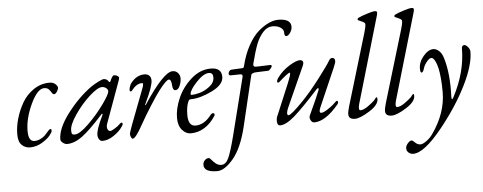

<svg xmlns="http://www.w3.org/2000/svg" viewBox="-59 -865 3299 1312"><g transform="rotate(-5 1590.5 -209.5)"><path d="M317 -333Q308 -333 301.5 -344.5Q295 -356 284 -368Q273 -380 252 -380Q206 -380 160 -282Q114 -184 114 -98Q114 -26 155 -26Q177 -26 197 -36Q217 -46 228 -57Q239 -68 257 -89Q264 -98 274 -98Q278 -98 278 -84Q278 -76 260 -53.5Q242 -31 203.5 -8Q165 15 122 15Q88 15 64.5 -8.5Q41 -32 42 -84Q42 -132 57.5 -187Q73 -242 102.5 -294Q132 -346 182 -380Q232 -414 292 -414Q317 -414 332 -400Q347 -386 347 -375Q347 -364 337 -348.5Q327 -333 317 -333Z M618 14Q604 14 595.5 0.5Q587 -13 587 -30Q587 -66 629 -153Q639 -173 631 -171Q629 -171 627 -168Q534 -65 480 -25.5Q426 14 375 14Q362 14 347 2.5Q332 -9 332 -21Q332 -97 408 -197Q484 -297 574 -362Q596 -377 624.5 -391.5Q653 -406 663 -406Q684 -406 696 -387Q702 -377 708 -388Q724 -426 735 -426Q748 -426 758.5 -419.5Q769 -413 769 -406Q769 -400 762 -381L659 -97Q653 -78 659 -63.5Q665 -49 678 -49Q686 -49 709.5 -63.5Q733 -78 742 -88Q747 -95 755 -98.5Q763 -102 766 -90Q766 -83 756 -70Q737 -41 697 -13.5Q657 14 618 14ZM647 -353Q616 -353 559 -301Q502 -249 456.5 -182Q411 -115 411 -77Q411 -57 415.5 -51.5Q420 -46 434 -46Q467 -46 529 -106.5Q591 -167 639 -234Q687 -301 687 -321Q687 -334 674 -343.5Q661 -353 647 -353Z M1038 -298Q1014 -267 970.5 -198.5Q927 -130 898 -78Q846 17 826 17Q819 17 814 5Q809 -7 809 -17Q809 -24 831 -84L918 -312Q923 -324 925 -331.5Q927 -339 928 -345Q929 -351 927 -353.5Q925 -356 920 -356Q883 -356 848 -310Q844 -305 839 -306Q834 -307 833 -314Q832 -323 837.5 -339.5Q843 -356 850 -364Q889 -414 943 -414Q964 -414 976 -402Q988 -390 988 -369Q988 -328 932 -212Q928 -205 930.5 -203.5Q933 -202 936 -208Q1075 -419 1137 -419Q1159 -419 1173 -403Q1187 -387 1187 -366Q1187 -341 1175.5 -314.5Q1164 -288 1145 -288Q1127 -288 1125 -323Q1123 -364 1106 -364Q1089 -364 1038 -298Z M1224 15Q1191 15 1165 -15Q1139 -45 1139 -98Q1139 -161 1170 -232.5Q1201 -304 1262.5 -359Q1324 -414 1398 -414Q1472 -414 1472 -351Q1472 -297 1389.5 -257Q1307 -217 1243 -217Q1233 -217 1228 -207Q1211 -171 1211 -112Q1211 -35 1261 -35Q1321 -35 1369 -98Q1377 -109 1387 -109Q1397 -109 1397 -99Q1397 -94 1395 -91Q1364 -41 1320 -13Q1276 15 1224 15ZM1383 -385Q1345 -385 1295.5 -331.5Q1246 -278 1246 -252Q1246 -246 1253 -246Q1274 -246 1308 -255Q1342 -264 1376.5 -290.5Q1411 -317 1411 -353Q1411 -385 1383 -385Z M1414 248Q1444 248 1463 207.5Q1482 167 1510 58Q1607 -324 1610 -339Q1614 -357 1596 -357L1530 -356Q1517 -356 1517 -368Q1517 -377 1523 -385Q1529 -393 1536 -394L1615 -398Q1623 -398 1626 -411Q1645 -490 1678.5 -550.5Q1712 -611 1749.5 -643Q1787 -675 1821.5 -690.5Q1856 -706 1886 -706Q1973 -706 1973 -651Q1973 -631 1959.5 -610.5Q1946 -590 1931 -590Q1919 -590 1919 -618Q1919 -636 1898 -650.5Q1877 -665 1842 -665Q1806 -664 1778 -632.5Q1750 -601 1732 -557Q1712 -505 1691 -422Q1690 -419 1690 -414Q1690 -400 1706 -400Q1721 -400 1738 -400.5Q1755 -401 1776 -402Q1797 -403 1808 -403Q1810 -403 1812.5 -400.5Q1815 -398 1815 -396Q1815 -389 1804.5 -377Q1794 -365 1789 -365L1709 -362Q1690 -362 1681 -357Q1672 -352 1672 -350.5Q1672 -349 1668 -336L1588 0Q1553 145 1493 216.5Q1433 288 1382 288Q1291 288 1291 238Q1291 220 1303 207Q1315 194 1330 194Q1338 194 1348.5 207.5Q1359 221 1375.5 234.5Q1392 248 1414 248Z M2045 -36Q2106 -167 2119 -203Q2123 -214 2118 -216Q2113 -218 2107 -211Q1994 -87 1935.5 -36.5Q1877 14 1837 14Q1819 14 1817 -11Q1815 -36 1825 -55L1915 -270Q1918 -278 1920 -283Q1922 -288 1925.5 -297.5Q1929 -307 1931 -313Q1933 -319 1934.5 -325.5Q1936 -332 1935.5 -335.5Q1935 -339 1933 -339Q1921 -339 1855 -280Q1853 -278 1847.5 -279Q1842 -280 1842 -283Q1842 -297 1854 -313Q1888 -359 1936 -388.5Q1984 -418 2009 -418Q2025 -418 2030 -407Q2035 -396 2024 -373L1903 -104Q1893 -82 1891.5 -67Q1890 -52 1900 -50Q1919 -50 2002 -136Q2060 -196 2126 -282.5Q2192 -369 2207 -396Q2217 -414 2229 -414Q2250 -414 2250 -391Q2250 -380 2237 -350L2122 -86Q2105 -47 2125 -47Q2139 -47 2165 -63.5Q2191 -80 2207.5 -94.5Q2224 -109 2233 -118Q2234 -119 2236 -119Q2245 -119 2245 -110Q2245 -104 2240 -96Q2149 14 2071 14Q2056 14 2047 -3.5Q2038 -21 2045 -36Z M2490 -99Q2492 -101 2495.5 -105.5Q2499 -110 2501 -113Q2503 -116 2505.5 -118Q2508 -120 2510 -120Q2515 -120 2515 -107Q2515 -67 2450 -26.5Q2385 14 2351 14Q2307 14 2307 -21Q2307 -38 2318 -76L2463 -559Q2477 -603 2477 -624Q2477 -636 2452 -645.5Q2427 -655 2427 -660Q2427 -668 2433 -671Q2455 -682 2495 -694.5Q2535 -707 2547 -707Q2564 -707 2564 -697Q2564 -686 2560 -674L2388 -86Q2383 -68 2383 -57Q2383 -41 2393 -41Q2414 -41 2444.5 -62.5Q2475 -84 2490 -99Z M2742 -99Q2744 -101 2747.5 -105.5Q2751 -110 2753 -113Q2755 -116 2757.5 -118Q2760 -120 2762 -120Q2767 -120 2767 -107Q2767 -67 2702 -26.5Q2637 14 2603 14Q2559 14 2559 -21Q2559 -38 2570 -76L2715 -559Q2729 -603 2729 -624Q2729 -636 2704 -645.5Q2679 -655 2679 -660Q2679 -668 2685 -671Q2707 -682 2747 -694.5Q2787 -707 2799 -707Q2816 -707 2816 -697Q2816 -686 2812 -674L2640 -86Q2635 -68 2635 -57Q2635 -41 2645 -41Q2666 -41 2696.5 -62.5Q2727 -84 2742 -99Z M2906 -355Q2892 -355 2874 -332.5Q2856 -310 2850 -290Q2842 -261 2831 -261Q2822 -261 2822 -289Q2822 -334 2856 -374Q2890 -414 2925 -414Q2943 -414 2962.5 -397.5Q2982 -381 2992 -348Q3026 -238 3019 -79Q3019 -62 3023 -62Q3027 -62 3034 -76Q3120 -240 3120 -401Q3120 -423 3139 -423Q3148 -423 3162 -407.5Q3176 -392 3176 -374Q3176 -282 3108 -145.5Q3040 -9 2928 130Q2802 287 2726 287Q2709 287 2695 275.5Q2681 264 2681 245Q2681 229 2695.5 212Q2710 195 2723 195Q2729 195 2745 211Q2761 227 2781 227Q2797 227 2822 209Q2847 191 2865 166Q2963 28 2963 -116Q2963 -169 2959 -211.5Q2955 -254 2949 -280Q2943 -306 2935 -323.5Q2927 -341 2920 -348Q2913 -355 2906 -355Z"/></g></svg>

Font: EB Garamond 12
Style: Italic
Weight: 400
Italic angle: -17°
Version: Version 0.016; ttfautohint (v1.8.4)